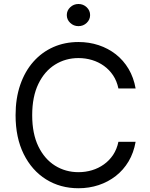

<svg xmlns="http://www.w3.org/2000/svg" viewBox="-20 -952 768 981"><path d="M380.9 9.8Q288.1 9.8 215.3 -35.6Q142.6 -81.1 101.1 -164.8Q59.6 -248.5 59.6 -363.3Q59.6 -449.7 83.5 -518.8Q107.4 -587.9 150.6 -636.7Q193.8 -685.5 252.4 -711.4Q311 -737.3 380.9 -737.3Q435.5 -737.3 484.1 -721.2Q532.7 -705.1 571.8 -674.6Q610.8 -644 637 -599.9Q663.1 -555.7 672.9 -500H585Q577.1 -538.1 557.9 -566.9Q538.6 -595.7 511 -615.5Q483.4 -635.3 450.2 -645.3Q417 -655.3 380.9 -655.3Q314.9 -655.3 261.2 -621.8Q207.5 -588.4 176 -523.2Q144.5 -458 144.5 -363.3Q144.5 -269 176 -204.1Q207.5 -139.2 261.2 -105.7Q314.9 -72.3 380.9 -72.3Q417 -72.3 450.2 -82.3Q483.4 -92.3 511 -112.1Q538.6 -131.8 557.9 -160.6Q577.1 -189.5 585 -227.5H672.9Q663.1 -171.4 637 -127.4Q610.8 -83.5 571.8 -53Q532.7 -22.5 484.1 -6.3Q435.5 9.8 380.9 9.8ZM380.9 -818.4Q356.4 -818.4 338.9 -835Q321.3 -851.6 321.3 -875Q321.3 -898.4 338.9 -915Q356.4 -931.6 380.9 -931.6Q405.3 -931.6 422.9 -915Q440.4 -898.4 440.4 -875Q440.4 -851.6 422.9 -835Q405.3 -818.4 380.9 -818.4Z"/></svg>

Font: Inter V
Style: 
Weight: 400
Designer: Rasmus Andersson
Foundry: rsms
Version: Version 4.000;git-a3f224843